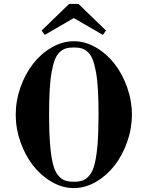

<svg xmlns="http://www.w3.org/2000/svg" viewBox="-20 -940 752 978"><path d="M243.2 -698.2Q297.9 -730 356 -730Q414.1 -730 468.8 -698.2Q523.4 -666.5 563.5 -615Q603.5 -563.5 627.7 -495.1Q651.9 -426.8 651.9 -356Q651.9 -285.2 627.7 -216.8Q603.5 -148.4 563.5 -96.9Q523.4 -45.4 468.8 -13.7Q414.1 18.1 356 18.1Q297.9 18.1 243.2 -13.7Q188.5 -45.4 148.4 -96.9Q108.4 -148.4 84.2 -216.8Q60.1 -285.2 60.1 -356Q60.1 -426.8 84.2 -495.1Q108.4 -563.5 148.4 -615Q188.5 -666.5 243.2 -698.2ZM230 -356Q230 -268.1 234.9 -207.5Q239.7 -147 248.8 -108.6Q257.8 -70.3 273.9 -49.6Q290 -28.8 308.8 -21.5Q327.6 -14.2 356 -14.2Q384.3 -14.2 403.1 -21.5Q421.9 -28.8 438 -49.6Q454.1 -70.3 463.1 -108.6Q472.2 -147 477.1 -207.5Q481.9 -268.1 481.9 -356Q481.9 -429.2 478.8 -483.2Q475.6 -537.1 468.5 -575.2Q461.4 -613.3 451.9 -637.2Q442.4 -661.1 427.5 -674.8Q412.6 -688.5 396 -693.4Q379.4 -698.2 356 -698.2Q332.5 -698.2 315.9 -693.4Q299.3 -688.5 284.4 -674.8Q269.5 -661.1 260 -637.2Q250.5 -613.3 243.4 -575.2Q236.3 -537.1 233.2 -483.2Q230 -429.2 230 -356ZM208 -762.2 191.9 -784.2 332 -919.9H379.9L520 -784.2L503.9 -762.2L356 -848.1Z"/></svg>

Font: Flanker Steampunk
Style: Bold
Weight: 700
Designer: Alexey Kryukov, Leonardo Di Lena
Foundry: Alexey Kryukov, Leonardo Di Lena
Version: 1.210